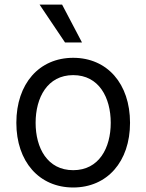

<svg xmlns="http://www.w3.org/2000/svg" viewBox="-20 -804 637 835"><path d="M298.3 11.4C446 11.4 545.5 -100.9 545.5 -269.9C545.5 -440.3 446 -552.6 298.3 -552.6C150.6 -552.6 51.1 -440.3 51.1 -269.9C51.1 -100.9 150.6 11.4 298.3 11.4ZM134.9 -269.9C134.9 -379.3 186.1 -477.3 298.3 -477.3C410.5 -477.3 461.6 -379.3 461.6 -269.9C461.6 -160.5 410.5 -63.9 298.3 -63.9C186.1 -63.9 134.9 -160.5 134.9 -269.9ZM152 -784.1 262.8 -619.3H336.6L250 -784.1Z"/></svg>

Font: Magic Ui Pro
Style: Regular
Weight: 400
Designer: Stefan Endress, Andreas Faust
Version: Version 1.000;FEAKit 1.0